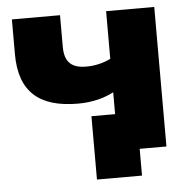

<svg xmlns="http://www.w3.org/2000/svg" viewBox="-49 -590 739 743"><g transform="rotate(-5 321.0 -219.0)"><path d="M577 -542H390V-357C362 -343 330 -335 295 -335C240 -335 211 -358 211 -419V-542H24V-407C24 -259 102 -195 251 -195C308 -195 354 -208 390 -227V-142H298V104H473V0H577Z"/></g></svg>

Font: Montserrat-Alt1 ExtBd
Style: Regular
Weight: 800
Designer: Differentunic
Foundry: Differentunic
Version: Version 7.222